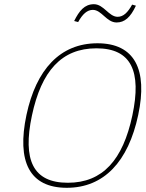

<svg xmlns="http://www.w3.org/2000/svg" viewBox="-20 -885 693 914"><path d="M298 9C120 9 59 -116 106 -338C152 -554 266 -679 444 -679C621 -679 684 -554 638 -338C591 -116 475 9 298 9ZM132 -335C87 -123 137 -15 303 -15C469 -15 565 -124 610 -335C655 -546 605 -655 439 -655C273 -655 177 -547 132 -335ZM333 -785 352 -780C373 -818 395 -838 422 -838C464 -838 487 -778 535 -778C573 -778 601 -802 627 -858L609 -863C588 -825 567 -805 540 -805C498 -805 474 -865 427 -865C382 -865 357 -833 333 -785Z"/></svg>

Font: LT Wave Mono Thin
Style: Italic
Weight: 100
Designer: Daniel Lyons
Version: Version 2.5 (Glyphs App)